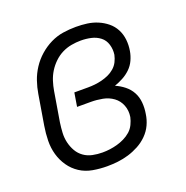

<svg xmlns="http://www.w3.org/2000/svg" viewBox="-102 -623 704 726"><g transform="rotate(-20 250.0 -260.0)"><path d="M210 8Q181 8 152.5 3Q124 -2 101 -17Q78 -32 62.5 -54.5Q47 -77 39.5 -103.5Q32 -130 32.5 -159Q33 -188 38 -218L58 -338Q62 -363 70.5 -388Q79 -413 94 -436Q109 -459 130 -477.5Q151 -496 175.5 -508Q200 -520 226 -524Q252 -528 278 -528Q301 -528 323 -525Q345 -522 365 -513.5Q385 -505 401.5 -491.5Q418 -478 428 -459Q438 -440 440.5 -417.5Q443 -395 439 -372Q436 -354 428 -336.5Q420 -319 406 -305.5Q392 -292 375 -283Q358 -274 341 -268Q360 -260 377 -246.5Q394 -233 404 -214.5Q414 -196 416 -173.5Q418 -151 414 -128Q411 -106 401.5 -85.5Q392 -65 375.5 -48.5Q359 -32 338.5 -21Q318 -10 296.5 -3.5Q275 3 253 5.5Q231 8 210 8ZM211 -47Q226 -47 241 -49Q256 -51 270.5 -55Q285 -59 299.5 -66Q314 -73 326 -83.5Q338 -94 345 -108.5Q352 -123 355 -137Q359 -162 350.5 -184Q342 -206 323.5 -219.5Q305 -233 281.5 -237.5Q258 -242 234 -242H179L188 -297H243Q257 -297 271 -298.5Q285 -300 299 -303.5Q313 -307 326.5 -313Q340 -319 351.5 -329Q363 -339 369.5 -352Q376 -365 379 -379Q382 -400 376 -420Q370 -440 354.5 -452Q339 -464 319 -468.5Q299 -473 277 -473Q259 -473 239.5 -469.5Q220 -466 202 -457Q184 -448 169 -433.5Q154 -419 143.5 -402Q133 -385 127 -366Q121 -347 118 -329L98 -209Q95 -188 94 -168Q93 -148 97.5 -129Q102 -110 111.5 -93.5Q121 -77 136.5 -66Q152 -55 171.5 -51Q191 -47 211 -47Z"/></g></svg>

Font: Iosevka SS04 Light
Style: Italic
Weight: 300
Italic angle: -9°
Monospace: yes
Designer: Belleve Invis
Foundry: Belleve Invis
Version: Version 19.0.0; ttfautohint (v1.8.4)